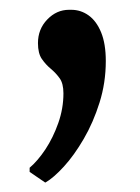

<svg xmlns="http://www.w3.org/2000/svg" viewBox="-20 -144 286 392"><path d="M72 228.5 40.5 207V198.5Q57 184.5 72.8 160.8Q88.5 137 99 107.2Q109.5 77.5 109.5 46.5Q109.5 26.5 101.8 15.8Q94 5 83.8 -3.5Q73.5 -12 65.5 -23.5Q57.5 -35 57.5 -56Q57.5 -84.5 76.5 -104.2Q95.5 -124 121 -124H125.5Q145 -124 161 -112.5Q177 -101 186.5 -77.8Q196 -54.5 196 -19.5Q196 25 183.2 65.5Q170.5 106 151 139.5Q131.5 173 110.5 196Q89.5 219 73 228.5Z"/></svg>

Font: Merriweather 36pt
Style: Regular
Weight: 400
Designer: Eben Sorkin
Foundry: Eben Sorkin
Version: Version 2.100